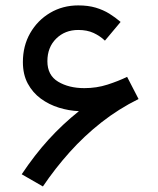

<svg xmlns="http://www.w3.org/2000/svg" viewBox="-20 -675 580 703"><path d="M288.8 -352.3Q232.1 -352.3 192.8 -375.9Q153.5 -399.5 153.5 -450.9Q153.5 -501.7 185.6 -533.5Q217.7 -565.3 266.6 -565.3Q299 -565.3 322.7 -554.3Q346.3 -543.3 364.2 -526.2L421.6 -594.7Q402.4 -611.2 380.3 -625Q358.2 -638.7 330.4 -647Q302.7 -655.2 266.6 -655.2Q209.5 -655.2 163.4 -627.9Q117.4 -600.6 90.6 -553.9Q63.8 -507.1 63.8 -447.8Q63.8 -402.3 81.7 -369Q99.7 -335.7 129.5 -313.8Q159.4 -292 195.8 -280.7Q232.3 -269.5 269 -268Q208.8 -219.9 158 -164.1Q107.2 -108.3 59.5 -36.9L137.1 7.7Q181.8 -58.5 235 -117.8Q288.1 -177.1 351.1 -226.7Q414.1 -276.2 487.3 -312.5L445.4 -393.6Q413.6 -378.1 373.6 -365.2Q333.7 -352.3 288.8 -352.3Z"/></svg>

Font: Estedad-VF-FD Black
Style: Regular
Weight: 900
Designer: Amin Abedi
Version: Version 4.000